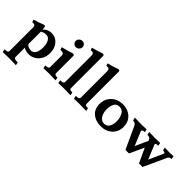

<svg xmlns="http://www.w3.org/2000/svg" viewBox="32 -1663 2819 2819"><g transform="rotate(45 1441.0 -254.0)"><path d="M194 -420 196 -392V-388Q251 -448 331 -448Q411 -448 466 -386Q521 -324 521 -224Q522 -124 460 -56Q398 12 306 12Q245 12 201 -17V179Q201 194 216 202Q231 210 280 210L291 258Q186 255 136 255Q86 255 18 258L8 210Q49 210 63 202Q77 194 77 179V-316Q77 -340 66 -350Q54 -360 38 -359Q22 -359 14 -358L0 -399Q62 -414 168 -456Q180 -456 184 -450Q188 -444 190 -442Q194 -434 194 -420ZM201 -107Q200 -82 228 -66Q256 -50 292 -50Q342 -50 366 -94Q390 -138 390 -211Q390 -283 364 -329Q338 -375 288 -375Q238 -375 201 -348Z M659 -615Q658 -643 680 -664Q702 -685 729 -685Q756 -685 776 -667Q796 -649 796 -621Q796 -593 774 -572Q752 -551 726 -551Q699 -551 679 -569Q659 -587 659 -615ZM790 -433V-76Q790 -60 802 -52Q814 -44 849 -45L860 3Q754 0 714 0Q674 0 607 3L597 -45Q638 -46 652 -54Q666 -62 666 -76V-316Q666 -340 654 -352Q642 -364 606 -364H593L579 -405Q669 -426 757 -456Q778 -456 784 -452Q790 -448 790 -433Z M1100 -737V-76Q1099 -60 1111 -52Q1123 -44 1159 -45L1170 3Q1065 0 1024 0Q983 0 916 3L906 -45Q947 -46 961 -54Q975 -62 976 -76V-619Q976 -656 964 -666Q953 -676 937 -676Q921 -676 911 -675L898 -713Q1004 -740 1070 -766Q1089 -766 1095 -758Q1101 -750 1100 -737Z M1425 -737V-76Q1424 -60 1436 -52Q1448 -44 1484 -45L1495 3Q1390 0 1349 0Q1308 0 1241 3L1231 -45Q1272 -46 1286 -54Q1300 -62 1301 -76V-619Q1301 -656 1289 -666Q1278 -676 1262 -676Q1246 -676 1236 -675L1223 -713Q1329 -740 1395 -766Q1414 -766 1420 -758Q1426 -750 1425 -737Z M1630 -380Q1701 -448 1807 -448Q1913 -448 1981 -386Q2049 -324 2050 -221Q2050 -116 1980 -52Q1910 12 1803 12Q1696 12 1628 -46Q1560 -104 1560 -208Q1560 -312 1630 -380ZM1920 -210Q1919 -280 1889 -334Q1859 -388 1799 -388Q1739 -388 1715 -342Q1690 -296 1690 -227Q1689 -158 1721 -104Q1753 -50 1811 -50Q1869 -50 1895 -96Q1921 -142 1920 -210Z M2691 -433 2784 -430Q2804 -430 2872 -433L2882 -385Q2838 -384 2824 -354L2662 0H2588L2484 -225L2381 0H2307L2150 -341Q2130 -385 2081 -385L2070 -433Q2174 -430 2210 -430Q2246 -430 2314 -433L2324 -385Q2288 -384 2278 -376Q2268 -368 2273 -353L2363 -135L2453 -335L2441 -358Q2428 -385 2379 -385L2368 -433Q2472 -430 2500 -430Q2528 -430 2595 -433L2605 -385Q2568 -384 2558 -376Q2548 -368 2554 -353L2644 -135L2742 -354Q2745 -360 2745 -365Q2745 -385 2702 -385Z"/></g></svg>

Font: Lusitana
Style: Bold
Weight: 700
Designer: Ana Paula Megda
Foundry: Ana Paula Megda
Version: Version 1.001; ttfautohint (v1.4.1)